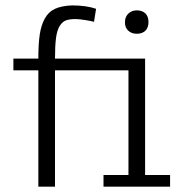

<svg xmlns="http://www.w3.org/2000/svg" viewBox="-20 -701 683 721"><path d="M449.2 -617.2Q449.2 -637.7 461.9 -649.9Q474.6 -662.1 493.7 -662.1Q513.7 -662.1 525.6 -650.9Q537.6 -639.6 537.6 -618.2Q537.6 -596.7 525.6 -585.4Q513.7 -574.2 493.7 -574.2Q474.1 -574.2 461.7 -585.7Q449.2 -597.2 449.2 -617.2ZM124 0V-437H30.3V-481H124Q124 -536.1 129.2 -571Q134.3 -606 148.2 -631.3Q162.1 -656.7 186.8 -668Q211.4 -679.2 250.5 -680.7Q303.7 -680.7 340.8 -668L333 -619.1Q322.8 -622.1 299.8 -625.7Q276.9 -629.4 264.2 -629.4Q241.2 -629.4 227.8 -624.5Q214.4 -619.6 204.3 -603.8Q194.3 -587.9 190.4 -558.8Q186.5 -529.8 186.5 -481H524.9V-43.9H618.7V0H368.7V-43.9H462.4V-437H186.5V0Z"/></svg>

Font: Anaheim
Style: Regular
Weight: 400
Designer: vernon adams
Foundry: vernon adams
Version: Version 1.002; ttfautohint (v0.93.5-3d13) -l 8 -r 50 -G 200 